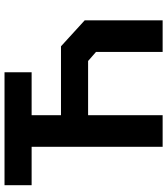

<svg xmlns="http://www.w3.org/2000/svg" viewBox="35 -775 740 850"><g transform="rotate(-90 405.0 -350.0)"><path d="M740 -345V0H600V-295L560 -330H320V0H180V-580H10V-700H510V-580H320V-450H625Z"/></g></svg>

Font: Squares Bold
Style: Regular
Weight: 400
Designer: Typetype
Foundry: Typetype
Version: Version 001.000